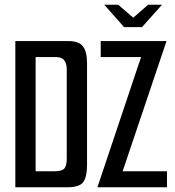

<svg xmlns="http://www.w3.org/2000/svg" viewBox="-20 -794 742 814"><path d="M422 -774H481L545 -719L608 -774H667L582 -679H506ZM45 -620H268Q315 -620 332 -597Q349 -574 349 -527V-94Q349 -44 333 -22Q317 0 265 0H45ZM213 -68Q243 -68 253 -80Q263 -92 263 -122V-499Q263 -526 252 -539Q241 -552 218 -552H131V-68ZM393 0 578 -552H407V-620H686L500 -68H688V0Z"/></svg>

Font: Smooch Sans Thin SemiBold
Style: Regular
Weight: 600
Version: Version 1.010